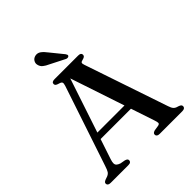

<svg xmlns="http://www.w3.org/2000/svg" viewBox="-238 -1039 1189 1189"><g transform="rotate(-45 357.0 -444.0)"><path d="M173 -278.5H471.5L474.5 -236H168ZM221 -18Q221 -10 215 -5Q209 0 196 0H41Q28 0 21.8 -4.8Q15.5 -9.5 15.5 -18Q15.5 -24 19.2 -28.2Q23 -32.5 34 -37L53 -43.5Q67.5 -49.5 74.8 -60Q82 -70.5 91 -98.5L266.5 -623.5Q272.5 -641.5 269.2 -649.2Q266 -657 248.5 -661.5Q234.5 -665.5 229 -670.2Q223.5 -675 223.5 -682.5Q223.5 -691 229.8 -695.5Q236 -700 249 -700H456Q469 -700 475 -695.5Q481 -691 481 -682.5Q481 -675 475.8 -670Q470.5 -665 457.5 -662Q443 -659 440.2 -652.8Q437.5 -646.5 442.5 -632.5L628 -84.5Q634.5 -63.5 643.8 -53.5Q653 -43.5 671 -39.5Q684.5 -35 689.2 -30.5Q694 -26 694 -18Q694 -10 687.5 -5Q681 0 668.5 0H469.5Q457 0 450.8 -5Q444.5 -10 444.5 -18Q444.5 -25 449 -29.5Q453.5 -34 464 -37L499 -42.5Q512 -45.5 512.2 -53.8Q512.5 -62 506.5 -80L315 -653.5L330 -660.5L144.5 -103.5Q138.5 -85.5 138.5 -73.8Q138.5 -62 145.8 -55Q153 -48 168.5 -42.5L201.5 -36.5Q211.5 -33.5 216.2 -29.5Q221 -25.5 221 -18ZM340 -843 407 -760.5Q410.5 -755.5 412.5 -750.2Q414.5 -745 410.5 -740.5Q406.5 -736.5 400.5 -736Q394.5 -735.5 388.5 -738L292 -787Q269.5 -797 255.2 -808.5Q241 -820 237 -838.5Q233 -853.5 241.5 -867.8Q250 -882 268 -886.5Q289 -891 306 -878.5Q323 -866 340 -843Z"/></g></svg>

Font: Fraunces 12pt
Style: Regular
Weight: 400
Version: Version 1.000;[b76b70a41]